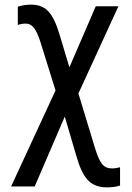

<svg xmlns="http://www.w3.org/2000/svg" viewBox="-20 -566 570 830"><path d="M442 244C465 244 484 241 499 236V157C488 160 476 162 464 162C427 162 411 140 390 72L319 -162L492 -539H394L280 -275L237 -418C209 -510 179 -546 113 -546C92 -546 72 -542 57 -537V-458C67 -462 80 -464 91 -464C120 -464 137 -439 154 -387L220 -175L28 240H130L260 -62L310 108C336 198 366 244 442 244Z"/></svg>

Font: Noto Sans Mono Condensed Medium
Style: Regular
Weight: 500
Width: 3
Designer: Monotype Design Team
Foundry: Monotype Imaging Inc.
Version: Version 2.014